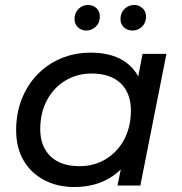

<svg xmlns="http://www.w3.org/2000/svg" viewBox="-20 -747 731 773"><path d="M279 6Q212 6 159 -21.5Q106 -49 75.5 -100Q45 -151 45 -223Q45 -291 67.5 -348Q90 -405 130.5 -447Q171 -489 226 -512Q281 -535 345 -535Q414 -535 462 -511Q510 -487 536 -440.5Q562 -394 562 -327Q562 -229 528 -153.5Q494 -78 430.5 -36Q367 6 279 6ZM300 -78Q360 -78 407 -107Q454 -136 480.5 -186.5Q507 -237 507 -302Q507 -372 466 -411.5Q425 -451 349 -451Q290 -451 243 -422.5Q196 -394 169 -343.5Q142 -293 142 -227Q142 -158 183 -118Q224 -78 300 -78ZM453 0 481 -137 513 -260 526 -386 554 -530H650L545 0ZM513 -624Q493 -624 479 -637Q465 -650 465 -670Q465 -695 481.5 -711Q498 -727 520 -727Q540 -727 554 -714Q568 -701 568 -680Q568 -655 551.5 -639.5Q535 -624 513 -624ZM328 -624Q308 -624 294 -637Q280 -650 280 -670Q280 -695 296 -711Q312 -727 334 -727Q355 -727 368.5 -714Q382 -701 382 -680Q382 -655 365.5 -639.5Q349 -624 328 -624Z"/></svg>

Font: MOST Montserrat Medium
Style: Italic
Weight: 500
Italic angle: -11.3°
Designer: Julieta Ulanovsky
Foundry: Julieta Ulanovsky
Version: Version 8.000;March 11, 2024;FontCreator 15.0.0.2926 64-bit